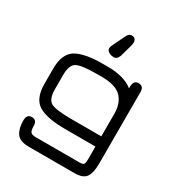

<svg xmlns="http://www.w3.org/2000/svg" viewBox="-205 -816 1063 1147"><g transform="rotate(30 327.0 -242.0)"><path d="M334 -654.3 294.9 -573.2C290.4 -564.1 288.1 -556.6 288.1 -550.8C288.1 -541.7 291.8 -534.3 299.3 -528.8C306.8 -523.3 314 -519.9 320.8 -518.6C327.6 -517.3 333.3 -516.6 337.9 -516.6C353.5 -516.6 364.9 -527 372.1 -547.9L395.5 -631.8L398.4 -649.4C398.4 -672.2 388 -683.6 367.2 -683.6C353.5 -683.6 342.4 -673.8 334 -654.3ZM581.1 75.2V-416C581.1 -443.4 569.3 -457 545.9 -457C522.5 -457 510.7 -442.4 510.7 -413.1V-401.4C470.4 -433.9 411.5 -450.2 334 -450.2H305.7C218.4 -450.2 155.6 -438.3 117.2 -414.6C78.8 -390.8 59.6 -344.7 59.6 -276.4V-173.8C59.6 -105.5 78.8 -59.4 117.2 -35.6C155.6 -11.9 217.8 0 303.7 0H510.7V90.8C510.7 107.1 508.6 117.7 504.4 122.6C500.2 127.4 490.6 129.9 475.6 129.9H173.8C156.2 129.9 144.5 126.3 138.7 119.1C132.8 112 129.9 98.6 129.9 79.1C129.9 51.1 118.2 37.1 94.7 37.1C71.3 37.1 59.6 51.8 59.6 81.1C59.6 116.9 66.9 145.7 81.5 167.5C96.2 189.3 124.7 200.2 167 200.2H482.4C520.2 200.2 546.1 190.6 560.1 171.4C574.1 152.2 581.1 120.1 581.1 75.2ZM303.7 -70.3C232.7 -70.3 186 -76.3 163.6 -88.4C141.1 -100.4 129.9 -129.9 129.9 -176.8V-273.4C129.9 -320.3 141.1 -349.8 163.6 -361.8C186 -373.9 233.4 -379.9 305.7 -379.9H334C399.7 -379.9 445.6 -366 471.7 -338.4C497.7 -310.7 510.7 -273.8 510.7 -227.5V-70.3Z"/></g></svg>

Font: Jura
Style: DemiBold
Weight: 600
Version: Version 2.5.1